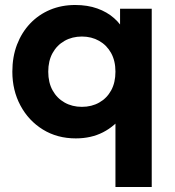

<svg xmlns="http://www.w3.org/2000/svg" viewBox="-20 -540 700 770"><path d="M443 210V-113.5L475.5 -80Q441 -34 393.2 -9.5Q345.5 15 284 15Q209.5 15 152 -20.5Q94.5 -56 62 -116.8Q29.5 -177.5 29.5 -252.5Q29.5 -312 48.2 -361Q67 -410 101 -445.8Q135 -481.5 181 -500.8Q227 -520 281.5 -520Q331 -520 370.2 -506Q409.5 -492 437.5 -467.2Q465.5 -442.5 481.5 -410L461.5 -377V-505H588.5V210ZM308.5 -111.5Q347.5 -111.5 378 -128.8Q408.5 -146 425.8 -177.5Q443 -209 443 -252.5Q443 -296 425.5 -327.5Q408 -359 377.5 -376.2Q347 -393.5 308.5 -393.5Q269.5 -393.5 239 -376.2Q208.5 -359 191 -327.5Q173.5 -296 173.5 -252.5Q173.5 -209 191 -177.5Q208.5 -146 239 -128.8Q269.5 -111.5 308.5 -111.5Z"/></svg>

Font: Geologica Cursive SemiBold
Style: Regular
Weight: 600
Designer: Sindre Bremnes, Frode Helland
Foundry: Monokrom Skriftforlag AS
Version: Version 1.010;gftools[0.9.28]